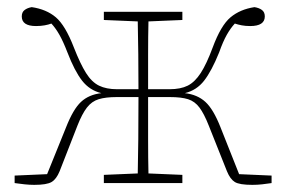

<svg xmlns="http://www.w3.org/2000/svg" viewBox="-20 -513 803 538"><path d="M741 0Q728 2 714.5 3.5Q701 5 687 5Q651 5 638 -3Q625 -11 616 -33L565 -161Q552 -194 539 -211.5Q526 -229 507 -235Q488 -241 456 -241H395V-234Q395 -179 395 -123.5Q395 -68 396 -27L491 -23V0H271V-23L366 -27Q367 -68 367.5 -123.5Q368 -179 368 -234V-241H307Q276 -241 256.5 -235Q237 -229 223.5 -211.5Q210 -194 197 -161L147 -33Q138 -11 124.5 -3Q111 5 76 5Q63 5 49 3.5Q35 2 21 0V-21L112 -25L165 -156Q185 -207 207 -227.5Q229 -248 264 -252Q231 -260 210 -287Q189 -314 169 -366Q157 -397 146.5 -415.5Q136 -434 124 -447Q116 -444 105 -442Q94 -440 81 -440Q41 -440 41 -467Q41 -479 49 -485Q57 -491 69 -493Q110 -487 136.5 -464.5Q163 -442 187 -380Q205 -334 221 -308.5Q237 -283 257.5 -273Q278 -263 308 -263H368Q368 -308 367.5 -360.5Q367 -413 366 -453L271 -457V-480H491V-457L396 -453Q395 -412 395 -359.5Q395 -307 395 -263H455Q486 -263 506 -273Q526 -283 542.5 -308.5Q559 -334 576 -380Q599 -442 626 -464.5Q653 -487 693 -493Q706 -491 714 -485Q722 -479 722 -467Q722 -440 681 -440Q668 -440 657.5 -442Q647 -444 638 -447Q626 -434 615.5 -415.5Q605 -397 594 -366Q573 -314 552 -287Q531 -260 498 -252Q533 -248 555.5 -227.5Q578 -207 598 -156L650 -25L741 -21Z"/></svg>

Font: Source Serif 4 SmText ExtraLight
Style: Regular
Weight: 200
Designer: Frank Grießhammer
Foundry: Adobe
Version: Version 4.005;hotconv 1.1.0;makeotfexe 2.6.0